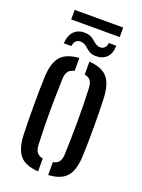

<svg xmlns="http://www.w3.org/2000/svg" viewBox="-156 -899 723 976"><g transform="rotate(20 205.5 -410.5)"><path d="M46 -140.5Q44.5 -169.5 44 -209.8Q43.5 -250 43.5 -294.2Q43.5 -338.5 44 -381.5Q44.5 -424.5 46 -459.5Q50 -533.5 79.5 -567.8Q109 -602 178.5 -607V-537Q155 -532 145 -518Q135 -504 134 -478Q133 -439.5 132 -396Q131 -352.5 130.8 -306.8Q130.5 -261 131.5 -214.5Q132.5 -168 134.5 -122.5Q135.5 -96 145.5 -81.8Q155.5 -67.5 178.5 -63V6.5Q108.5 2 79 -32.8Q49.5 -67.5 46 -140.5ZM233 6.5V-63Q256.5 -68 266 -82Q275.5 -96 276.5 -121Q278 -166.5 279 -210.8Q280 -255 280.2 -299.2Q280.5 -343.5 279.5 -388.2Q278.5 -433 276.5 -479.5Q275.5 -505 265.8 -519Q256 -533 233 -537V-607Q280.5 -603.5 308.2 -587.2Q336 -571 349.2 -539.5Q362.5 -508 365 -459.5Q366.5 -427.5 367.2 -387Q368 -346.5 368 -303.2Q368 -260 367.2 -218Q366.5 -176 365 -140.5Q362.5 -92 349.2 -60.5Q336 -29 308 -12.8Q280 3.5 233 6.5ZM293 -729.5H334Q333 -685.5 309.8 -664.2Q286.5 -643 249.5 -644.5Q228 -645.5 214.5 -655Q201 -664.5 189.8 -674.5Q178.5 -684.5 163 -687Q146 -690 134.2 -680.8Q122.5 -671.5 119.5 -650H78.5Q82.5 -698 106.8 -719Q131 -740 169 -737Q184.5 -735.5 195.5 -729.8Q206.5 -724 215.2 -716.2Q224 -708.5 233 -702.2Q242 -696 253 -694.5Q272 -692 282.2 -702.8Q292.5 -713.5 293 -729.5ZM72.5 -828.5H335V-777H72.5Z"/></g></svg>

Font: Big Shoulders Stencil Text Thin Medium
Style: Regular
Weight: 500
Version: Version 2.001